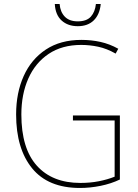

<svg xmlns="http://www.w3.org/2000/svg" viewBox="-20 -923 687 953"><path d="M342 -350H575V-32Q531 -11 479 -0.5Q427 10 377 10Q219 10 139.5 -87.5Q60 -185 60 -355Q60 -462 97.5 -545.5Q135 -629 207.5 -677Q280 -725 384 -725Q433 -725 478.5 -715Q524 -705 567 -681L554 -657Q510 -682 467.5 -691Q425 -700 383 -700Q288 -700 221.5 -655.5Q155 -611 120.5 -533Q86 -455 86 -355Q86 -186 163 -100.5Q240 -15 379 -15Q428 -15 471 -23.5Q514 -32 549 -46V-325H342ZM480 -903Q475 -851 445.5 -822Q416 -793 366 -793Q317 -793 286 -821Q255 -849 252 -903H276Q279 -864 301.5 -840.5Q324 -817 366 -817Q410 -817 431 -840.5Q452 -864 456 -903Z"/></svg>

Font: Noto Sans Thai SemCond Thin
Style: Regular
Weight: 100
Width: 4
Designer: Monotype Design Team
Foundry: Monotype Imaging Inc.
Version: Version 2.002; ttfautohint (v1.8.4.7-5d5b)